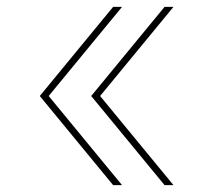

<svg xmlns="http://www.w3.org/2000/svg" viewBox="-20 -540 640 560"><path d="M310 0 96 -260 310 -520H336L122 -260L336 0ZM460 0 246 -260 460 -520H486L272 -260L486 0Z"/></svg>

Font: M PLUS Code Latin Expanded Thin
Style: Regular
Weight: 250
Width: 7
Designer: Coji Morishita
Foundry: UNDERFOREST DESIGN
Version: Version 1.002; ttfautohint (v1.8.3)